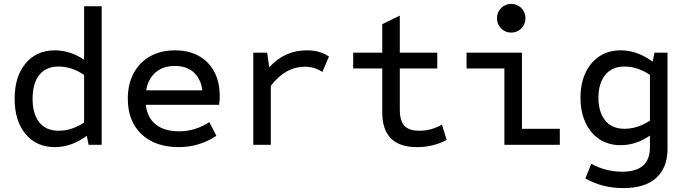

<svg xmlns="http://www.w3.org/2000/svg" viewBox="-20 -742 3520 984"><path d="M261 12Q167 12 111 -55Q55 -122 55 -236Q55 -350 111 -417Q167 -484 261 -484Q339 -484 411 -436V-710H501V0H434L425 -46Q346 12 261 12ZM280 -72Q348 -72 411 -114V-358Q348 -401 280 -401Q216 -401 181.5 -358Q147 -315 147 -236Q147 -158 181.5 -115Q216 -72 280 -72Z M897 12Q775 12 705 -54.5Q635 -121 635 -236Q635 -311 665 -367Q695 -423 749.5 -453.5Q804 -484 877 -484Q947 -484 998.5 -455.5Q1050 -427 1078 -374.5Q1106 -322 1106 -251Q1106 -240 1105.5 -228.5Q1105 -217 1103 -205H727Q735 -138 779 -103.5Q823 -69 899 -69Q979 -69 1053 -116L1089 -46Q1001 12 897 12ZM729 -279H1017Q1009 -339 972.5 -371.5Q936 -404 876 -404Q816 -404 777.5 -371Q739 -338 729 -279Z M1278 0V-472H1349L1360 -397Q1438 -484 1552 -484Q1621 -484 1666 -452L1632 -373Q1592 -400 1544 -400Q1442 -400 1368 -302V0Z M2117 12Q1939 12 1939 -167V-391H1790V-472H1939V-618L2029 -662V-472H2221V-391H2029V-181Q2029 -123 2052.5 -97.5Q2076 -72 2129 -72Q2190 -72 2245 -103L2269 -25Q2201 12 2117 12Z M2565 0V-391H2371V-472H2655V-82H2849V0ZM2600 -575Q2569 -575 2548 -596.5Q2527 -618 2527 -649Q2527 -679 2548 -700.5Q2569 -722 2600 -722Q2631 -722 2652 -700.5Q2673 -679 2673 -649Q2673 -618 2652 -596.5Q2631 -575 2600 -575Z M3174 222Q3122 222 3073.5 210Q3025 198 2980 173L3010 97Q3083 138 3169 138Q3311 138 3311 13V-47Q3239 2 3161 2Q3098 2 3052 -28.5Q3006 -59 2980.5 -114Q2955 -169 2955 -241Q2955 -314 2980.5 -368.5Q3006 -423 3052 -453.5Q3098 -484 3161 -484Q3246 -484 3325 -426L3334 -472H3401V21Q3401 117 3343.5 169.5Q3286 222 3174 222ZM3180 -82Q3248 -82 3311 -124V-358Q3248 -401 3180 -401Q3116 -401 3081.5 -357.5Q3047 -314 3047 -241Q3047 -168 3081.5 -125Q3116 -82 3180 -82Z"/></svg>

Font: Sometype Mono Medium
Style: Regular
Weight: 500
Monospace: yes
Designer: Ryoichi Tsunekawa
Foundry: Dharma Type
Version: Version 1.000; ttfautohint (v1.8.3)